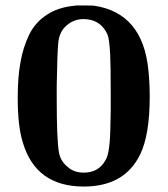

<svg xmlns="http://www.w3.org/2000/svg" viewBox="-20 -674 615 704"><path d="M280 -654Q321 -654 326 -653Q503 -626 524 -418Q529 -370 529 -320Q529 -180 494 -108Q437 10 287 10Q110 10 63 -154Q45 -212 45 -316Q45 -392 55 -445Q64 -499 87 -547Q109 -592 152 -620Q192 -647 253 -653Q256 -654 266 -654ZM286 -604Q247 -604 218 -575Q198 -554 194 -520Q190 -486 188 -361V-311Q188 -162 196 -116Q202 -83 227 -63Q250 -41 287 -41Q342 -41 367 -87Q384 -112 385 -222Q385 -242 386 -267V-329Q386 -428 384 -474Q381 -531 374 -548Q348 -604 286 -604Z"/></svg>

Font: KaTeX_Main
Style: Bold
Weight: 700
Version: Version